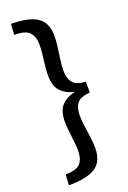

<svg xmlns="http://www.w3.org/2000/svg" viewBox="-182 -907 728 1095"><g transform="rotate(-20 182.0 -360.0)"><path d="M39 -849Q147 -849 198 -815Q249 -781 249 -699Q249 -670 244 -633.5Q239 -597 234 -560.5Q229 -524 229 -496Q229 -451 248 -424.5Q267 -398 328 -393V-328Q267 -322 248 -295.5Q229 -269 229 -224Q229 -196 234 -160Q239 -124 244 -87Q249 -50 249 -21Q249 61 197.5 95Q146 129 35 129L39 64Q106 64 129 37.5Q152 11 152 -41Q152 -62 148.5 -93.5Q145 -125 141 -158Q137 -191 137 -218Q137 -286 168 -318Q199 -350 250 -360Q199 -371 168 -402.5Q137 -434 137 -502Q137 -529 141 -562Q145 -595 148.5 -626.5Q152 -658 152 -680Q152 -731 127.5 -757.5Q103 -784 35 -784Z"/></g></svg>

Font: Murecho Medium
Style: Regular
Weight: 500
Designer: Neil Summerour
Foundry: Positype
Version: Version 1.010; ttfautohint (v1.8.3)